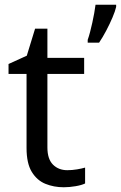

<svg xmlns="http://www.w3.org/2000/svg" viewBox="-20 -780 510 810"><path d="M470 -751Q466 -733 454.5 -706Q443 -679 428 -650.5Q413 -622 398 -600H350V-612Q355 -626 360 -645Q365 -664 369.5 -684.5Q374 -705 377.5 -724.5Q381 -744 383 -760H470ZM264 -62Q284 -62 305 -65.5Q326 -69 339 -73V-6Q325 1 299 5.5Q273 10 249 10Q207 10 171.5 -4.5Q136 -19 114 -55Q92 -91 92 -156V-468H16V-510L93 -545L128 -659H180V-536H335V-468H180V-158Q180 -109 203.5 -85.5Q227 -62 264 -62Z"/></svg>

Font: Noto Sans Ambassadori
Style: Regular
Weight: 400
Designer: Monotype Design Team
Foundry: Monotype Imaging Inc.
Version: Version 2.013